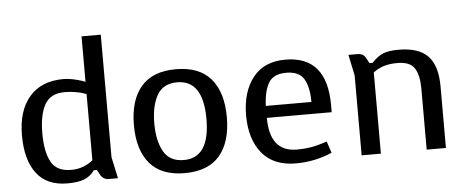

<svg xmlns="http://www.w3.org/2000/svg" viewBox="-50 -861 2414 994"><g transform="rotate(-5 1157.0 -364.0)"><path d="M50 -256Q50 -384 112 -456Q174 -528 289 -528Q313 -528 338.5 -522.5Q364 -517 380.5 -511.5Q397 -506 402 -504V-740H502V-103L526 8H478Q450 8 435 -18L421 -44H405Q382 -12 349 0Q316 12 263 12Q157 12 103.5 -58Q50 -128 50 -256ZM289 -56Q324 -56 353 -67.5Q382 -79 402 -96V-440Q398 -442 383.5 -446.5Q369 -451 344 -455.5Q319 -460 289 -460Q216 -460 186 -407Q156 -354 156 -257Q156 -162 184.5 -109Q213 -56 289 -56Z M873 12Q752 12 692 -58.5Q632 -129 632 -258Q632 -387 692 -457.5Q752 -528 873 -528Q995 -528 1055 -457.5Q1115 -387 1115 -258Q1115 -129 1055 -58.5Q995 12 873 12ZM1009 -258Q1009 -460 874 -460Q801 -460 769.5 -404.5Q738 -349 738 -258Q738 -167 769.5 -111.5Q801 -56 874 -56Q1009 -56 1009 -258Z M1215 -258Q1215 -134 1275 -61Q1335 12 1451 12Q1550 12 1639 -27L1619 -87Q1575 -72 1539.5 -65.5Q1504 -59 1462 -59Q1321 -59 1321 -236H1658V-273Q1658 -528 1442 -528Q1331 -528 1273 -453.5Q1215 -379 1215 -258ZM1441 -460Q1508 -460 1533 -417.5Q1558 -375 1558 -298H1321Q1324 -376 1349.5 -418Q1375 -460 1441 -460Z M1861 -498 1875 -472H1891Q1922 -505 1951 -516.5Q1980 -528 2030 -528Q2135 -528 2183 -478Q2231 -428 2231 -319V0H2131V-318Q2131 -386 2108 -423Q2085 -460 2019 -460Q1977 -460 1947.5 -450.5Q1918 -441 1893 -422V0H1793V-415L1770 -524H1819Q1832 -524 1842.5 -518.5Q1853 -513 1861 -498Z"/></g></svg>

Font: Voces
Style: Regular
Weight: 400
Designer: Ana Paula Megda, Pablo Ugerman
Foundry: Ana Paula Megda, Pablo Ugerman
Version: Version 1.100